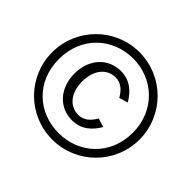

<svg xmlns="http://www.w3.org/2000/svg" viewBox="-176 -963 1184 1184"><g transform="rotate(45 416.0 -371.0)"><path d="M417 -589C305 -589 224 -502 224 -375C224 -248 305 -160 417 -160C498 -160 549 -209 583 -267L526 -285C500 -239 466 -211 421 -211C345 -211 292 -275 292 -374C292 -474 345 -538 421 -538C466 -538 500 -510 526 -464L583 -481C549 -539 498 -589 417 -589ZM415 10C625 10 796 -159 796 -371C796 -581 625 -752 415 -752C204 -752 34 -581 34 -371C34 -159 204 10 415 10ZM415 -46C237 -46 93 -173 93 -371C93 -566 237 -697 415 -697C589 -697 737 -566 737 -371C737 -173 589 -46 415 -46Z"/></g></svg>

Font: Cheyenne Sans Light
Style: Regular
Weight: 300
Designer: The Public Sans project authors (U.S. Web Design System), Libre Franklin designed by Pablo Impallari and Rodrigo Fuenzal
Foundry: The Cheyenne Sans Project Authors
Version: Version 2.007